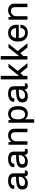

<svg xmlns="http://www.w3.org/2000/svg" viewBox="2096 -2856 941 5172"><g transform="rotate(-90 2566.0 -269.5)"><path d="M284 -521Q484 -521 484 -365V-100Q484 -65 512 -65Q535 -65 558 -79V-10Q524 10 481 10Q399 10 394 -82Q332 10 215 10Q131 10 89.5 -26.5Q48 -63 48 -142Q48 -233 123 -270Q198 -307 390 -307V-354Q390 -405 360 -425.5Q330 -446 273 -446Q219 -446 189 -425Q159 -404 159 -366V-354H67Q65 -368 65 -387Q65 -441 126 -481Q187 -521 275 -521ZM390 -234Q285 -234 230 -222.5Q175 -211 158.5 -191Q142 -171 142 -134Q142 -65 247 -65Q305 -65 347.5 -106.5Q390 -148 390 -214Z M869 -521Q1069 -521 1069 -365V-100Q1069 -65 1097 -65Q1120 -65 1143 -79V-10Q1109 10 1066 10Q984 10 979 -82Q917 10 800 10Q716 10 674.5 -26.5Q633 -63 633 -142Q633 -233 708 -270Q783 -307 975 -307V-354Q975 -405 945 -425.5Q915 -446 858 -446Q804 -446 774 -425Q744 -404 744 -366V-354H652Q650 -368 650 -387Q650 -441 711 -481Q772 -521 860 -521ZM975 -234Q870 -234 815 -222.5Q760 -211 743.5 -191Q727 -171 727 -134Q727 -65 832 -65Q890 -65 932.5 -106.5Q975 -148 975 -214Z M1505 -521Q1589 -521 1637 -476Q1685 -431 1685 -344V0H1591V-327Q1591 -446 1483 -446Q1428 -446 1387.5 -404.5Q1347 -363 1347 -304V0H1253V-511H1321L1334 -436Q1398 -521 1505 -521Z M2087 -521Q2184 -521 2239 -450Q2294 -379 2294 -255V-244Q2294 -126 2239.5 -58Q2185 10 2087 10Q1993 10 1940 -65V181H1846V-511H1916L1929 -441Q1986 -521 2087 -521ZM2069 -446Q1939 -446 1939 -258V-253Q1939 -65 2069 -65Q2200 -65 2200 -253V-262Q2200 -446 2069 -446Z M2630 -521Q2830 -521 2830 -365V-100Q2830 -65 2858 -65Q2881 -65 2904 -79V-10Q2870 10 2827 10Q2745 10 2740 -82Q2678 10 2561 10Q2477 10 2435.5 -26.5Q2394 -63 2394 -142Q2394 -233 2469 -270Q2544 -307 2736 -307V-354Q2736 -405 2706 -425.5Q2676 -446 2619 -446Q2565 -446 2535 -425Q2505 -404 2505 -366V-354H2413Q2411 -368 2411 -387Q2411 -441 2472 -481Q2533 -521 2621 -521ZM2736 -234Q2631 -234 2576 -222.5Q2521 -211 2504.5 -191Q2488 -171 2488 -134Q2488 -65 2593 -65Q2651 -65 2693.5 -106.5Q2736 -148 2736 -214Z M3108 -720V-226L3336 -511H3439L3242 -263L3452 0H3338L3185 -190L3108 -110V0H3014V-720Z M3643 -720V-226L3871 -511H3974L3777 -263L3987 0H3873L3720 -190L3643 -110V0H3549V-720Z M4271 -521Q4366 -521 4425.5 -462Q4485 -403 4485 -305V-234H4128Q4133 -65 4273 -65Q4336 -65 4366 -102Q4396 -139 4396 -190H4485Q4485 -100 4425.5 -45Q4366 10 4271 10H4267Q4159 10 4096.5 -59.5Q4034 -129 4034 -245V-265Q4034 -380 4096 -450.5Q4158 -521 4264 -521ZM4266 -446Q4209 -446 4173.5 -411Q4138 -376 4130 -307H4392Q4392 -375 4358.5 -410.5Q4325 -446 4266 -446Z M4874 -521Q4958 -521 5006 -476Q5054 -431 5054 -344V0H4960V-327Q4960 -446 4852 -446Q4797 -446 4756.5 -404.5Q4716 -363 4716 -304V0H4622V-511H4690L4703 -436Q4767 -521 4874 -521Z"/></g></svg>

Font: Chivo
Style: Regular
Weight: 400
Designer: Hector Gatti
Foundry: Omnibus-Type
Version: Version 1.007;PS 001.007;hotconv 1.0.88;makeotf.lib2.5.64775